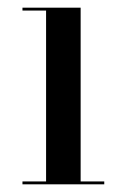

<svg xmlns="http://www.w3.org/2000/svg" viewBox="-20 -480 330 500"><path d="M190 -460V-7.5H251.5V0H38.5V-7.5H100V-452.5H38.5V-460Z"/></svg>

Font: Bodoni Moda 28pt
Style: Regular
Weight: 400
Designer: Owen Earl
Foundry: indestructible type
Version: Version 2.005